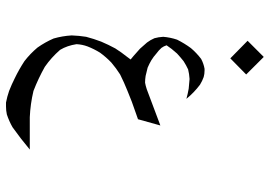

<svg xmlns="http://www.w3.org/2000/svg" viewBox="-154 -435 929 662"><g transform="rotate(90 311.0 -103.5)"><path d="M236.3 -487.3 180.7 -432.6 120.1 -492.2 175.8 -547.9ZM495.1 258.8Q458 290 418 318.4Q397.5 330.1 374 337.9Q360.4 340.8 346.7 340.8Q339.8 340.8 333 340.8Q312.5 336.9 293 330.1Q270.5 321.3 249 310.5Q218.8 295.9 190.4 277.3Q165 257.8 143.6 232.4Q125 206.1 112.3 176.8Q103.5 146.5 101.6 114.3Q102.5 88.9 106.4 64.5Q113.3 38.1 123 12.7Q133.8 -12.7 146.5 -36.1Q160.2 -57.6 175.8 -77.1L184.6 -88.9L172.9 -98.6Q160.2 -109.4 147.5 -121.1Q136.7 -132.8 126 -145.5Q117.2 -157.2 111.3 -170.9Q107.4 -184.6 106.4 -201.2Q108.4 -225.6 116.2 -249Q128.9 -274.4 145.5 -296.9Q162.1 -316.4 182.6 -332Q199.2 -340.8 216.8 -343.8Q219.7 -343.8 222.7 -343.8Q234.4 -343.8 245.1 -340.8Q258.8 -335.9 271.5 -328.1Q298.8 -307.6 320.3 -281.2Q302.7 -286.1 285.2 -289.1Q269.5 -291 252.9 -292Q252 -292 251 -292Q234.4 -291 218.8 -287.1Q204.1 -280.3 190.4 -271.5Q176.8 -260.7 164.1 -249Q156.2 -240.2 148.4 -230.5Q141.6 -221.7 135.7 -212.9Q138.7 -203.1 144.5 -195.3Q153.3 -185.5 164.1 -177.7Q174.8 -168 187.5 -160.2Q199.2 -153.3 212.9 -147.5Q227.5 -143.6 241.2 -140.6Q252.9 -138.7 264.6 -138.7Q275.4 -140.6 287.1 -144.5L412.1 -191.4L390.6 -114.3L368.2 -106.4Q330.1 -93.8 293 -78.1Q263.7 -66.4 236.3 -52.7Q214.8 -39.1 195.3 -22.5Q176.8 -4.9 161.1 16.6Q148.4 37.1 139.6 59.6Q132.8 78.1 131.8 97.7Q136.7 129.9 151.4 154.3Q177.7 184.6 210 207Q250 229.5 293 246.1Q337.9 256.8 383.8 258.8Z"/></g></svg>

Font: Thabit
Style: Regular
Weight: 500
Designer: Regenerated by Nadim Shaikli
Foundry: MAK Alagha
Version: 0.01